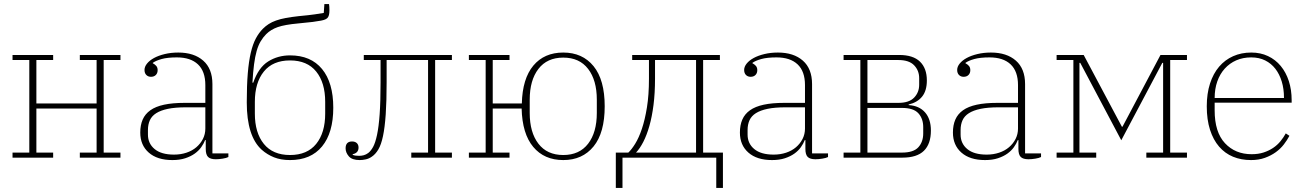

<svg xmlns="http://www.w3.org/2000/svg" viewBox="-20 -780 6467 950"><path d="M42 -25H125V-483H42V-508H243V-483H160V-268H458V-483H375V-508H576V-483H493V-25H576V0H375V-25H458V-243H160V-25H243V0H42Z M833 12Q758 12 716 -25Q674 -62 674 -124Q674 -161 686 -188.5Q698 -216 724 -234.5Q750 -253 792 -262Q834 -271 893 -271H996V-359Q996 -427 959.5 -461.5Q923 -496 855 -496Q809 -496 780 -488Q751 -480 736 -469V-467Q746 -462 753 -454Q760 -446 760 -433Q760 -418 751 -409Q742 -400 727 -400Q713 -400 704 -409Q695 -418 695 -434Q695 -450 707.5 -465.5Q720 -481 742 -493Q764 -505 795 -512.5Q826 -520 862 -520Q940 -520 985.5 -480Q1031 -440 1031 -364V-21H1110V-3Q1100 2 1081.5 5Q1063 8 1048 8Q1021 8 1009.5 -3.5Q998 -15 998 -43V-87H995Q988 -69 975.5 -51.5Q963 -34 943.5 -20Q924 -6 896.5 3Q869 12 833 12ZM841 -15Q874 -15 902.5 -24.5Q931 -34 951.5 -51.5Q972 -69 984 -92.5Q996 -116 996 -144V-249H900Q847 -249 811 -241.5Q775 -234 753 -220Q731 -206 721.5 -185Q712 -164 712 -137V-114Q712 -70 745 -42.5Q778 -15 841 -15Z M1415 12Q1370 12 1336 -1.5Q1302 -15 1275 -39Q1201 -106 1201 -273Q1201 -357 1206 -417Q1211 -477 1221 -519.5Q1231 -562 1246 -590Q1261 -618 1281 -638Q1294 -651 1309.5 -661Q1325 -671 1346 -678.5Q1367 -686 1394 -691Q1421 -696 1457 -700Q1510 -705 1537.5 -709Q1565 -713 1582 -716L1585 -760H1608Q1609 -754 1609.5 -746Q1610 -738 1610 -728Q1610 -701 1600 -691Q1597 -688 1590.5 -684.5Q1584 -681 1569 -678Q1554 -675 1527 -671.5Q1500 -668 1455 -664Q1389 -658 1354.5 -646Q1320 -634 1297 -611Q1282 -596 1270 -576Q1258 -556 1250 -528Q1242 -500 1237 -461.5Q1232 -423 1229 -371H1233Q1259 -446 1307 -476Q1355 -506 1415 -506Q1518 -506 1573.5 -438.5Q1629 -371 1629 -247Q1629 -123 1573.5 -55.5Q1518 12 1415 12ZM1415 -13Q1500 -13 1544.5 -68Q1589 -123 1589 -218V-276Q1589 -371 1544.5 -426Q1500 -481 1415 -481Q1330 -481 1285.5 -426Q1241 -371 1241 -276V-218Q1241 -123 1285.5 -68Q1330 -13 1415 -13Z M1760 12Q1722 12 1706 -6.5Q1690 -25 1690 -46Q1690 -80 1722 -80Q1737 -80 1745.5 -72Q1754 -64 1754 -50Q1754 -23 1725 -17V-14Q1731 -11 1740 -10Q1749 -9 1757 -9Q1769 -9 1780 -12Q1791 -15 1802 -23Q1815 -33 1826 -53Q1837 -73 1845.5 -112.5Q1854 -152 1858.5 -215Q1863 -278 1863 -373V-483H1780V-508H2216V-483H2133V-25H2216V0H2015V-25H2098V-483H1893V-374Q1893 -279 1888.5 -214Q1884 -149 1875 -106.5Q1866 -64 1852 -40.5Q1838 -17 1820 -5Q1806 5 1790 8.5Q1774 12 1760 12Z M2767 12Q2673 12 2618.5 -53Q2564 -118 2561 -243H2418V-25H2501V0H2300V-25H2383V-483H2300V-508H2501V-483H2418V-268H2562Q2565 -391 2619 -455.5Q2673 -520 2767 -520Q2862 -520 2917 -452.5Q2972 -385 2972 -254Q2972 -123 2917 -55.5Q2862 12 2767 12ZM2767 -13Q2847 -13 2890 -69Q2933 -125 2933 -221V-287Q2933 -383 2890 -439Q2847 -495 2767 -495Q2687 -495 2644 -439Q2601 -383 2601 -287V-221Q2601 -125 2644 -69Q2687 -13 2767 -13Z M3027 -25H3089Q3105 -40 3123 -69Q3141 -98 3156 -142.5Q3171 -187 3181 -248.5Q3191 -310 3191 -391V-483H3108V-508H3542V-483H3459V-25H3557V150H3524V0H3060V150H3027ZM3424 -25V-483H3221V-391Q3221 -319 3213.5 -260.5Q3206 -202 3193 -156.5Q3180 -111 3163 -78Q3146 -45 3127 -25Z M3800 12Q3725 12 3683 -25Q3641 -62 3641 -124Q3641 -161 3653 -188.5Q3665 -216 3691 -234.5Q3717 -253 3759 -262Q3801 -271 3860 -271H3963V-359Q3963 -427 3926.5 -461.5Q3890 -496 3822 -496Q3776 -496 3747 -488Q3718 -480 3703 -469V-467Q3713 -462 3720 -454Q3727 -446 3727 -433Q3727 -418 3718 -409Q3709 -400 3694 -400Q3680 -400 3671 -409Q3662 -418 3662 -434Q3662 -450 3674.5 -465.5Q3687 -481 3709 -493Q3731 -505 3762 -512.5Q3793 -520 3829 -520Q3907 -520 3952.5 -480Q3998 -440 3998 -364V-21H4077V-3Q4067 2 4048.5 5Q4030 8 4015 8Q3988 8 3976.5 -3.5Q3965 -15 3965 -43V-87H3962Q3955 -69 3942.5 -51.5Q3930 -34 3910.5 -20Q3891 -6 3863.5 3Q3836 12 3800 12ZM3808 -15Q3841 -15 3869.5 -24.5Q3898 -34 3918.5 -51.5Q3939 -69 3951 -92.5Q3963 -116 3963 -144V-249H3867Q3814 -249 3778 -241.5Q3742 -234 3720 -220Q3698 -206 3688.5 -185Q3679 -164 3679 -137V-114Q3679 -70 3712 -42.5Q3745 -15 3808 -15Z M4154 -25H4237V-483H4154V-508H4429Q4498 -508 4532 -475Q4566 -442 4566 -382Q4566 -331 4542.5 -302Q4519 -273 4476 -263V-260Q4528 -257 4557 -224Q4586 -191 4586 -134Q4586 -68 4551.5 -34Q4517 0 4445 0H4154ZM4443 -25Q4500 -25 4524 -51.5Q4548 -78 4548 -120V-151Q4548 -193 4524 -219.5Q4500 -246 4443 -246H4272V-25ZM4425 -271Q4478 -271 4503 -297Q4528 -323 4528 -361V-393Q4528 -431 4503 -457Q4478 -483 4425 -483H4272V-271Z M4854 12Q4779 12 4737 -25Q4695 -62 4695 -124Q4695 -161 4707 -188.5Q4719 -216 4745 -234.5Q4771 -253 4813 -262Q4855 -271 4914 -271H5017V-359Q5017 -427 4980.5 -461.5Q4944 -496 4876 -496Q4830 -496 4801 -488Q4772 -480 4757 -469V-467Q4767 -462 4774 -454Q4781 -446 4781 -433Q4781 -418 4772 -409Q4763 -400 4748 -400Q4734 -400 4725 -409Q4716 -418 4716 -434Q4716 -450 4728.5 -465.5Q4741 -481 4763 -493Q4785 -505 4816 -512.5Q4847 -520 4883 -520Q4961 -520 5006.5 -480Q5052 -440 5052 -364V-21H5131V-3Q5121 2 5102.5 5Q5084 8 5069 8Q5042 8 5030.5 -3.5Q5019 -15 5019 -43V-87H5016Q5009 -69 4996.5 -51.5Q4984 -34 4964.5 -20Q4945 -6 4917.5 3Q4890 12 4854 12ZM4862 -15Q4895 -15 4923.5 -24.5Q4952 -34 4972.5 -51.5Q4993 -69 5005 -92.5Q5017 -116 5017 -144V-249H4921Q4868 -249 4832 -241.5Q4796 -234 4774 -220Q4752 -206 4742.5 -185Q4733 -164 4733 -137V-114Q4733 -70 4766 -42.5Q4799 -15 4862 -15Z M5208 -25H5291V-483H5208V-508H5342L5531 -153H5534L5722 -508H5853V-483H5770V-25H5853V0H5652V-25H5735V-469H5731L5528 -86L5325 -469H5321V-25H5404V0H5208Z M6170 12Q6121 12 6081 -4.5Q6041 -21 6012 -54.5Q5983 -88 5967 -138Q5951 -188 5951 -254Q5951 -317 5967 -366.5Q5983 -416 6012 -450Q6041 -484 6081.5 -502Q6122 -520 6171 -520Q6217 -520 6254 -502.5Q6291 -485 6317 -453.5Q6343 -422 6357 -379Q6371 -336 6371 -284V-272H5990V-234Q5990 -126 6041 -71.5Q6092 -17 6173 -17Q6206 -17 6232 -25.5Q6258 -34 6279 -48Q6300 -62 6315.5 -81Q6331 -100 6342 -120L6360 -108Q6349 -87 6332.5 -65.5Q6316 -44 6292.5 -27Q6269 -10 6238.5 1Q6208 12 6170 12ZM6333 -295V-297Q6333 -340 6322 -376.5Q6311 -413 6290.5 -439.5Q6270 -466 6240 -481Q6210 -496 6171 -496Q6130 -496 6097 -481.5Q6064 -467 6040 -440.5Q6016 -414 6003 -377Q5990 -340 5990 -295Z"/></svg>

Font: IBM Plex Serif ExtLt
Style: Regular
Weight: 200
Designer: Mike Abbink, Paul van der Laan, Pieter van Rosmalen
Foundry: Bold Monday
Version: Version 3.001